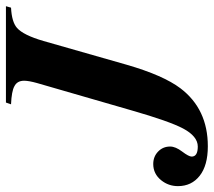

<svg xmlns="http://www.w3.org/2000/svg" viewBox="-64 -646 717 644"><g transform="rotate(-90 294.0 -323.5)"><path d="M595.7 -661.6 590.8 -644.5Q543 -642.1 522.9 -624.5Q498.5 -603 479 -535.6L399.4 -256.8Q363.8 -133.8 320.3 -76.2Q250.5 15.6 126 15.6Q61.5 15.6 26.9 -11.7Q-7.8 -39.1 -7.8 -84.5Q-7.8 -116.2 11.7 -140.6Q33.2 -167.5 66.4 -167.5Q91.3 -167.5 108.2 -151.1Q125 -134.8 125 -110.8Q125 -92.8 108.2 -70.6Q91.3 -48.3 91.3 -38.6Q91.3 -18.1 125 -18.1Q159.2 -18.1 185.5 -67.4Q210 -113.8 246.1 -239.7L337.9 -557.1Q345.7 -585 345.7 -600.6Q345.7 -624 327.1 -633.3Q310.5 -642.6 266.6 -644.5L272.5 -661.6Z"/></g></svg>

Font: Dai Banna SIL Book
Style: BoldOblique
Weight: 700
Italic angle: -11°
Designer: Victor Gaultney
Foundry: SIL International
Version: Version 2.000